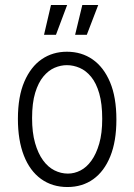

<svg xmlns="http://www.w3.org/2000/svg" viewBox="-20 -740 540 772"><path d="M251 12Q190 12 145 -20.5Q100 -53 76 -114.5Q52 -176 52 -262Q52 -352 78 -412Q104 -472 148 -502Q192 -532 249 -532Q308 -532 352.5 -501Q397 -470 422.5 -409.5Q448 -349 448 -259Q448 -172 423.5 -111.5Q399 -51 355 -19.5Q311 12 251 12ZM253 -42Q279 -42 303.5 -54.5Q328 -67 347.5 -94Q367 -121 379 -162.5Q391 -204 391 -262Q391 -323 379 -364.5Q367 -406 346.5 -431Q326 -456 300.5 -467Q275 -478 249 -478Q224 -478 199.5 -467.5Q175 -457 154.5 -432.5Q134 -408 121.5 -367Q109 -326 109 -265Q109 -207 121 -165Q133 -123 153 -95.5Q173 -68 199 -55Q225 -42 253 -42ZM205 -600H157L185 -720H250ZM329 -600H282L311 -720H375Z"/></svg>

Font: Bricolage Grotesque SemiCondensed ExtraLight
Style: Regular
Weight: 250
Width: 4
Designer: Mathieu Triay
Foundry: Atelier Triay
Version: Version 1.000;gftools[0.9.30]